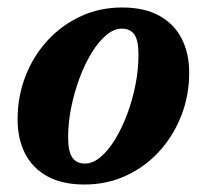

<svg xmlns="http://www.w3.org/2000/svg" viewBox="-20 -480 552 513"><path d="M306.5 -460Q365.5 -460 405.2 -438.2Q445 -416.5 465.2 -377.2Q485.5 -338 485.5 -286Q485.5 -224.5 464.2 -170.5Q443 -116.5 405.2 -75.2Q367.5 -34 316.5 -10.5Q265.5 13 205.5 13Q146.5 13 106.8 -8.8Q67 -30.5 47 -69.8Q27 -109 27 -161Q27 -222 48 -276.2Q69 -330.5 107 -371.8Q145 -413 195.8 -436.5Q246.5 -460 306.5 -460ZM207 -43Q228 -43 248.8 -60.5Q269.5 -78 287.8 -108Q306 -138 320 -175.5Q334 -213 342 -253.8Q350 -294.5 350 -333.5Q350 -372 339 -387.8Q328 -403.5 305.5 -403.5Q284.5 -403.5 263.8 -386Q243 -368.5 224.8 -338.8Q206.5 -309 192.5 -271.2Q178.5 -233.5 170.2 -192.8Q162 -152 162 -113.5Q162 -75 173.2 -59Q184.5 -43 207 -43Z"/></svg>

Font: Newsreader 16pt 16pt
Style: Bold Italic
Weight: 700
Italic angle: -17°
Version: Version 1.003